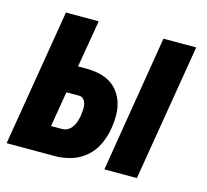

<svg xmlns="http://www.w3.org/2000/svg" viewBox="-92 -624 774 719"><g transform="rotate(15 295.5 -265.0)"><path d="M370 0 457 -530H584L496 0ZM-9 0 79 -530H206L175 -347H208Q233 -347 256.5 -342Q280 -337 300 -325Q320 -313 333.5 -294Q347 -275 353.5 -252.5Q360 -230 360 -205.5Q360 -181 356 -156Q351 -125 337.5 -94.5Q324 -64 298.5 -41.5Q273 -19 241.5 -9.5Q210 0 178 0ZM135 -105H178Q190 -105 200.5 -111.5Q211 -118 217.5 -128Q224 -138 227.5 -149.5Q231 -161 233 -172Q234 -183 235 -194Q236 -205 234 -215Q232 -225 225.5 -233.5Q219 -242 208 -242H158Z"/></g></svg>

Font: Iosevka Curly XBdExObl
Style: Regular
Weight: 800
Width: 7
Italic angle: -9°
Monospace: yes
Designer: Belleve Invis
Foundry: Belleve Invis
Version: Version 11.1.0; ttfautohint (v1.8.3)